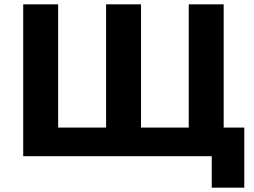

<svg xmlns="http://www.w3.org/2000/svg" viewBox="-20 -720 1170 885"><path d="M1011 -132V-700H850V-132H630V-700H469V-132H248V-700H87V0H956V145H1106V-132Z"/></svg>

Font: AWKNG-Font
Style: Bold
Weight: 700
Designer: Awakening Church
Foundry: Awakening Church
Version: Version 1.700;PS 001.700;hotconv 1.0.88;makeotf.lib2.5.64775